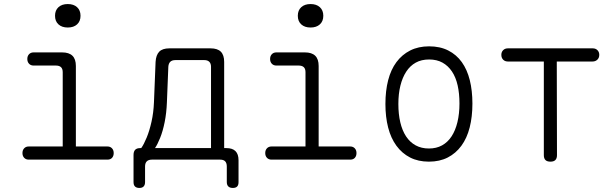

<svg xmlns="http://www.w3.org/2000/svg" viewBox="-20 -789 3040 949"><path d="M511 -65Q525 -65 533.5 -56Q542 -47 542 -32.5Q542 -18 534 -9Q526 0 511 0H122Q108 0 99.5 -9Q91 -18 91 -32.5Q91 -47 99.5 -56Q108 -65 122 -65H290V-432Q290 -449 281.5 -457Q273 -465 256 -465H146Q132 -465 123.5 -474Q115 -483 115 -497.5Q115 -512 123.5 -521Q132 -530 146 -530H287Q321 -530 338 -513.5Q355 -497 355 -463V-65ZM315 -653Q286 -653 269 -668.5Q252 -684 252 -711Q252 -738 269 -753.5Q286 -769 315 -769Q344 -769 361 -753.5Q378 -738 378 -711Q378 -684 361 -668.5Q344 -653 315 -653Z M669 140Q655 140 647.5 133Q640 126 640 111V-23Q640 -40 648 -48.5Q656 -57 673 -57H678Q691 -75 705 -109Q719 -143 729 -188Q739 -233 741 -284L749 -483Q751 -517 767 -533.5Q783 -550 817 -550H1021Q1055 -550 1071.5 -533.5Q1088 -517 1088 -483V-57H1099Q1129 -57 1144 -42Q1159 -27 1159 3V111Q1159 126 1152 133Q1145 140 1131 140Q1116 140 1108.5 132.5Q1101 125 1101 111V34Q1101 17 1093 8.5Q1085 0 1068 0H731Q714 0 705.5 8.5Q697 17 697 34V111Q697 125 690 132.5Q683 140 669 140ZM1023 -459Q1023 -475 1014.5 -483.5Q1006 -492 990 -492H847Q830 -492 821.5 -483.5Q813 -475 812 -459L805 -284Q803 -231 794 -186Q785 -141 771.5 -107.5Q758 -74 746 -57H1023Z M1711 -65Q1725 -65 1733.5 -56Q1742 -47 1742 -32.5Q1742 -18 1734 -9Q1726 0 1711 0H1322Q1308 0 1299.5 -9Q1291 -18 1291 -32.5Q1291 -47 1299.5 -56Q1308 -65 1322 -65H1490V-432Q1490 -449 1481.5 -457Q1473 -465 1456 -465H1346Q1332 -465 1323.5 -474Q1315 -483 1315 -497.5Q1315 -512 1323.5 -521Q1332 -530 1346 -530H1487Q1521 -530 1538 -513.5Q1555 -497 1555 -463V-65ZM1515 -653Q1486 -653 1469 -668.5Q1452 -684 1452 -711Q1452 -738 1469 -753.5Q1486 -769 1515 -769Q1544 -769 1561 -753.5Q1578 -738 1578 -711Q1578 -684 1561 -668.5Q1544 -653 1515 -653Z M2100 10Q2047 10 2007 -10.5Q1967 -31 1939.5 -68.5Q1912 -106 1898.5 -158.5Q1885 -211 1885 -275Q1885 -340 1898.5 -392.5Q1912 -445 1939.5 -482Q1967 -519 2007.5 -539.5Q2048 -560 2101 -560Q2155 -560 2195.5 -539.5Q2236 -519 2262.5 -482Q2289 -445 2302 -393Q2315 -341 2315 -277Q2315 -212 2301.5 -159Q2288 -106 2260.5 -68.5Q2233 -31 2193 -10.5Q2153 10 2100 10ZM2100 -55Q2137 -55 2165 -70.5Q2193 -86 2212 -115Q2231 -144 2241 -185.5Q2251 -227 2251 -277Q2251 -327 2242 -367Q2233 -407 2214 -435.5Q2195 -464 2167 -479.5Q2139 -495 2101 -495Q2063 -495 2035 -479.5Q2007 -464 1988 -435Q1969 -406 1959 -365.5Q1949 -325 1949 -275Q1949 -225 1958.5 -184.5Q1968 -144 1987 -115Q2006 -86 2034.5 -70.5Q2063 -55 2100 -55Z M2668 -485H2490Q2476 -485 2467 -494Q2458 -503 2458 -518Q2458 -532 2467 -541Q2476 -550 2490 -550H2910Q2924 -550 2933 -541Q2942 -532 2942 -518Q2942 -503 2932.5 -494Q2923 -485 2909 -485H2732L2733 -22Q2733 -6 2725 2Q2717 10 2701 10Q2684 10 2676 2Q2668 -6 2668 -22Z"/></svg>

Font: Maple Mono ExtraLight
Style: Regular
Weight: 275
Monospace: yes
Designer: subframe7536
Version: Version 7.000